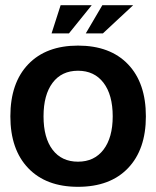

<svg xmlns="http://www.w3.org/2000/svg" viewBox="-20 -708 603 741"><path d="M543 -259Q543 -131 474 -59Q405 13 281 13Q158 13 89 -59Q20 -131 20 -259Q20 -388 89 -460Q158 -532 281 -532Q405 -532 474 -460Q543 -388 543 -259ZM281 -84Q344 -84 379.5 -130.5Q415 -177 415 -259Q415 -342 379.5 -388.5Q344 -435 281 -435Q218 -435 183 -388.5Q148 -342 148 -259Q148 -176 183 -130Q218 -84 281 -84ZM214 -688H334L246 -579H179ZM375 -688H494L377 -579H311Z"/></svg>

Font: Non Bureau Medium
Style: Regular
Weight: 500
Designer: Jona Saucedo
Foundry: Non Foundry
Version: Version 1.000; ttfautohint (v1.8.4)